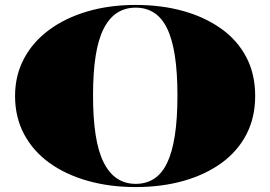

<svg xmlns="http://www.w3.org/2000/svg" viewBox="-20 -743 1095 778"><path d="M530 -723Q634 -723 722 -698.5Q810 -674 876 -627Q942 -580 978 -511.5Q1014 -443 1014 -354Q1014 -267 978.5 -198.5Q943 -130 877.5 -82.5Q812 -35 723.5 -10Q635 15 530 15Q424 15 334.5 -10.5Q245 -36 179.5 -83.5Q114 -131 77.5 -199.5Q41 -268 41 -354Q41 -437 77 -505Q113 -573 178.5 -621.5Q244 -670 333.5 -696.5Q423 -723 530 -723ZM530 -712Q487 -712 454.5 -691Q422 -670 400 -626.5Q378 -583 367.5 -516Q357 -449 357 -356Q357 -264 367.5 -196.5Q378 -129 400 -85Q422 -41 454.5 -19.5Q487 2 530 2Q572 2 604 -18.5Q636 -39 657 -82.5Q678 -126 688.5 -194Q699 -262 699 -356Q699 -450 688.5 -517.5Q678 -585 657 -628Q636 -671 604 -691.5Q572 -712 530 -712Z"/></svg>

Font: Kalnia SemiExpanded SemiBold
Style: Regular
Weight: 600
Width: 6
Designer: Frida Medrano
Foundry: Frida Medrano
Version: Version 1.105